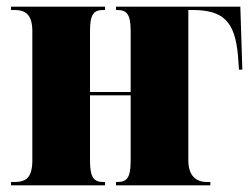

<svg xmlns="http://www.w3.org/2000/svg" viewBox="-20 -556 756 576"><path d="M13 0H295V-10H291C262 -10 250 -22 250 -75V-270H372V-75C372 -22 361 -10 331 -10H328V0H611V-10H601C567 -10 545 -30 545 -75V-526H557C649 -526 685 -493 694 -388L697 -347H707L701 -536H328V-526H331C361 -526 372 -513 372 -462V-280H250V-461C250 -512 260 -526 290 -526H295V-536H13V-526H23C56 -526 77 -513 77 -462V-75C77 -22 57 -10 23 -10H13Z"/></svg>

Font: Noto Serif Display Condensed Black
Style: Regular
Weight: 900
Width: 3
Designer: Monotype Design Team
Foundry: Monotype Imaging Inc.
Version: Version 2.009